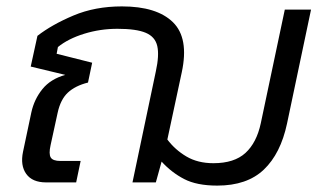

<svg xmlns="http://www.w3.org/2000/svg" viewBox="-20 -570 998 600"><path d="M659 10Q595 10 555.5 -10.5Q516 -31 485 -65L467 0H394L467 -347Q478 -397 471.5 -426Q465 -455 435.5 -467.5Q406 -480 347 -480Q293 -480 243 -464.5Q193 -449 161 -423L157 -402L268 -374L255 -312Q215 -302 192 -280.5Q169 -259 160 -217L138 -116Q132 -89 138.5 -78Q145 -67 169 -67H232L218 0H124Q81 0 62 -26.5Q43 -53 52 -96L78 -219Q87 -260 112.5 -291.5Q138 -323 184 -336L76 -362L97 -458Q142 -493 209.5 -521.5Q277 -550 361 -550Q470 -550 520.5 -500.5Q571 -451 548 -344L503 -134Q527 -102 562.5 -81Q598 -60 647 -60Q712 -60 747 -92Q782 -124 795 -185L870 -540H952L877 -184Q857 -90 804.5 -40Q752 10 659 10Z"/></svg>

Font: Kanit Light
Style: Italic
Weight: 300
Italic angle: -12°
Designer: Katatrad Team
Foundry: CadsonDemak
Version: Version 2.000; ttfautohint (v1.8.3)